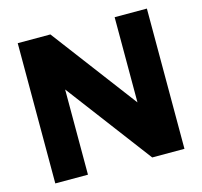

<svg xmlns="http://www.w3.org/2000/svg" viewBox="-99 -778 932 886"><g transform="rotate(-15 367.5 -335.0)"><path d="M59 -670V0H215V-407L522 0H676V-670H522V-263L215 -670Z"/></g></svg>

Font: LT Wave Text Black
Style: Regular
Weight: 900
Designer: Daniel Lyons
Version: Version 2.5 (Glyphs App)